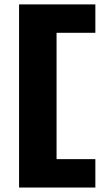

<svg xmlns="http://www.w3.org/2000/svg" viewBox="-20 -720 497 870"><path d="M66.4 129.9Q152.3 129.9 412.1 129.9Q412.1 97.7 412.1 1Q368.2 1 236.3 1Q236.3 -141.6 236.3 -571.3Q280.3 -571.3 412.1 -571.3Q412.1 -603.5 412.1 -700.2Q325.2 -700.2 66.4 -700.2Q66.4 -648.4 66.4 -492.2Q66.4 -336.9 66.4 129.9Z"/></svg>

Font: Big-Shock
Style: Black
Weight: 400